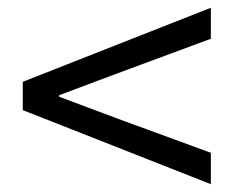

<svg xmlns="http://www.w3.org/2000/svg" viewBox="-20 -616 595 490"><path d="M518.1 -146 38.1 -335V-407.2L518.1 -596.2V-517.1L280.8 -429.2L130.9 -373V-369.1L280.8 -313L518.1 -226.1Z"/></svg>

Font: Source Han Sans CN
Style: Regular
Weight: 400
Designer: Ryoko NISHIZUKA  (kana, bopomofo & ideographs); Paul D. Hunt (Latin, Greek & Cyrillic); Sandoll Communications , Soo-you
Foundry: Adobe
Version: Version 2.004;hotconv 1.0.118;makeotfexe 2.5.65603